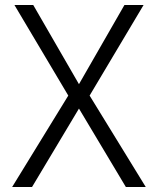

<svg xmlns="http://www.w3.org/2000/svg" viewBox="-20 -753 635 773"><path d="M38.1 -732.9H113.8L297.9 -414.1L481 -732.9H558.1L340.8 -368.2L566.9 0H486.8L297.9 -315.9L108.9 0H28.8L254.9 -368.2Z"/></svg>

Font: Kreadon
Style: Regular
Weight: 400
Designer: kohakuno
Foundry: StudioGnu
Version: Version 1.000;Glyphs 3.1.2 (3151)